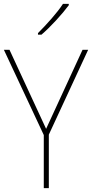

<svg xmlns="http://www.w3.org/2000/svg" viewBox="-20 -971 475 991"><path d="M218 -306 406 -714H435L232 -276V0H206V-274L0 -714H29ZM335 -944Q309 -909 269.5 -866Q230 -823 194 -792H176V-800Q210 -834 246 -875Q282 -916 305 -951H335Z"/></svg>

Font: Noto Sans Thai SemCond Thin
Style: Regular
Weight: 100
Width: 4
Designer: Monotype Design Team
Foundry: Monotype Imaging Inc.
Version: Version 2.002; ttfautohint (v1.8.4.7-5d5b)